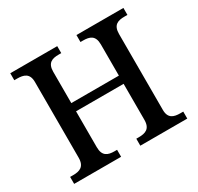

<svg xmlns="http://www.w3.org/2000/svg" viewBox="-152 -893 1104 1073"><g transform="rotate(-30 400.0 -357.0)"><path d="M35 0H338V-45H321C280 -45 247 -56 247 -114V-346H554V-114C554 -56 521 -45 478 -45H462V0H765V-45H746C705 -45 671 -55 671 -110V-600C671 -659 704 -669 746 -669H765V-714H462V-669H478C521 -669 554 -659 554 -600V-399H247V-601C247 -659 280 -669 321 -669H338V-714H35V-669H53C95 -669 130 -659 130 -603V-114C130 -56 96 -45 55 -45H35Z"/></g></svg>

Font: Noto Serif Georgian Medium
Style: Regular
Weight: 500
Designer: Monotype Design Team, Akaki Razmadze
Foundry: Google LLC
Version: Version 2.003